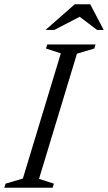

<svg xmlns="http://www.w3.org/2000/svg" viewBox="-37 -878 505 898"><path d="M247.5 -628.5 178 -651 184 -670H410L404 -651L323 -627L145.5 -41.5L215 -19L209 0H-17L-11 -19L70 -43ZM176 -738 312.5 -858H385L448 -738H417L331 -803H342.5L217 -738Z"/></svg>

Font: Newsreader Text
Style: Italic
Weight: 400
Italic angle: -17°
Designer: Hugues Gentile
Foundry: Production Type
Version: Version 1.001